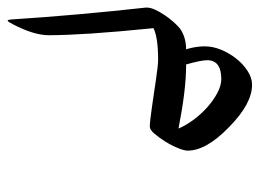

<svg xmlns="http://www.w3.org/2000/svg" viewBox="-109 -294 684 506"><g transform="rotate(90 233.0 -41.0)"><path d="M377 -193.4Q377 -184.6 370.1 -167.7Q363.3 -150.9 353 -134.5Q342.8 -118.2 332.3 -106Q321.8 -93.8 314 -93.8Q306.2 -93.8 292 -95.5Q277.8 -97.2 261 -99.6Q244.1 -102.1 225.8 -104.7Q207.5 -107.4 190.7 -109.9Q173.8 -112.3 159.9 -114Q146 -115.7 138.2 -115.7Q78.6 -115.7 54.2 -103.5Q64 -6.3 68.4 61Q72.8 128.4 72.8 172.4Q72.8 211.9 43.9 267.1Q37.1 280.3 34.7 280.8Q31.7 280.8 31.2 269.5Q20 97.2 0 -83V-86.4Q0 -95.7 5.6 -107.9Q11.2 -120.1 19.8 -132.8Q28.3 -145.5 37.8 -156.2Q47.4 -167 55.2 -173.3Q66.9 -181.6 80.8 -185.5Q94.7 -189.5 109.9 -189.5Q102.1 -214.8 102.1 -238.8Q102.1 -259.3 110.8 -281Q119.6 -302.7 134 -321Q148.4 -339.4 166.7 -351.3Q185.1 -363.3 203.6 -363.3Q253.4 -363.3 314.9 -302.7Q377 -242.7 377 -193.4ZM318.8 -169.4Q310.5 -189 295.7 -209Q280.8 -229 262.5 -245.4Q244.1 -261.7 224.6 -272Q205.1 -282.2 188.5 -282.2Q138.7 -282.2 138.7 -245.1Q138.7 -229 149.9 -189.5Q186 -189.5 227.5 -184.3Q269 -179.2 318.8 -169.4Z"/></g></svg>

Font: XB Kayhan
Style: Regular
Weight: 400
Designer: Behnam
Foundry: Irmug
Version: Version 7.300 2009